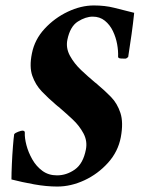

<svg xmlns="http://www.w3.org/2000/svg" viewBox="-20 -674 522 704"><path d="M324 -654Q365 -654 398.5 -645.5Q432 -637 472 -627Q468 -588 462.5 -549Q457 -510 450 -465Q444 -459 439 -459Q439 -459 438 -459Q434 -459 423.5 -459.5Q413 -460 413 -466Q414 -487 409.5 -512Q405 -537 394 -560Q383 -583 364.5 -598Q346 -613 320 -613Q294 -613 265.5 -595Q237 -577 227 -528Q221 -498 236.5 -469.5Q252 -441 278 -416.5Q304 -392 328 -372Q331 -370 334 -367.5Q337 -365 340 -362Q364 -342 387 -318.5Q410 -295 421.5 -260Q433 -225 423 -171Q413 -118 376 -77Q339 -36 289.5 -13Q240 10 190 10Q150 10 105.5 2Q61 -6 22 -16Q22 -38 23.5 -72Q25 -106 27.5 -137.5Q30 -169 32 -182Q36 -187 47 -191Q58 -195 62 -195Q71 -195 71 -188Q70 -168 77 -141.5Q84 -115 98.5 -89.5Q113 -64 135.5 -47.5Q158 -31 189 -31Q224 -31 254.5 -52.5Q285 -74 295 -126Q301 -157 286 -185Q271 -213 247 -235.5Q223 -258 203 -275Q200 -278 197 -280.5Q194 -283 191 -285Q189 -287 184 -291Q157 -314 133.5 -338.5Q110 -363 98.5 -396Q87 -429 97 -478Q107 -529 143.5 -568.5Q180 -608 228.5 -631Q277 -654 324 -654Z"/></svg>

Font: Amiri
Style: Bold Italic
Weight: 700
Italic angle: 10°
Designer: Khaled Hosny
Version: Version 0.113